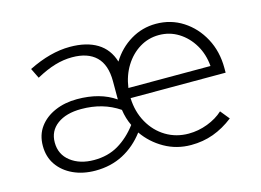

<svg xmlns="http://www.w3.org/2000/svg" viewBox="-74 -619 1030 759"><g transform="rotate(-15 441.0 -239.5)"><path d="M233 10Q182 10 142 -8.5Q102 -27 79 -60Q56 -93 56 -138Q56 -183 79.5 -215Q103 -247 143.5 -264.5Q184 -282 234 -282Q328 -282 390 -239V-314Q390 -381 356 -414Q322 -447 258 -447Q223 -447 187.5 -436.5Q152 -426 110 -403L90 -444Q180 -489 260 -489Q328 -489 371.5 -462.5Q415 -436 431 -383Q461 -432 508.5 -460.5Q556 -489 612 -489Q673 -489 722 -457.5Q771 -426 800 -372Q829 -318 829 -250V-231H440Q442 -175 467 -130.5Q492 -86 533.5 -61Q575 -36 626 -36Q666 -36 704 -50.5Q742 -65 768 -89L798 -52Q758 -21 715.5 -5.5Q673 10 624 10Q565 10 515.5 -18Q466 -46 434 -92Q397 -43 346.5 -16.5Q296 10 233 10ZM442 -272H778Q774 -321 751 -359.5Q728 -398 692 -420.5Q656 -443 612 -443Q569 -443 533 -421Q497 -399 473 -360.5Q449 -322 442 -272ZM238 -32Q295 -32 338 -57.5Q381 -83 415 -128Q400 -159 395 -195Q361 -218 322.5 -229Q284 -240 240 -240Q178 -240 141.5 -213Q105 -186 105 -139Q105 -90 142.5 -61Q180 -32 238 -32Z"/></g></svg>

Font: Red Hat Text VF
Style: Regular
Weight: 300
Designer: Pentagram, MCKL
Foundry: Pentagram, MCKL
Version: Version 1.023